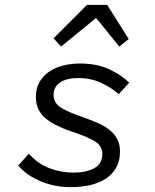

<svg xmlns="http://www.w3.org/2000/svg" viewBox="-20 -760 640 792"><path d="M270 12Q207 12 148.5 -12Q90 -36 55 -77L99 -126Q135 -85 183 -66.5Q231 -48 284 -48Q335 -48 368.5 -66Q402 -84 402 -125Q402 -160 368.5 -179Q335 -198 274 -218Q198 -244 163 -276.5Q128 -309 128 -360Q128 -395 142.5 -421Q157 -447 182 -464Q207 -481 240 -489.5Q273 -498 310 -498Q380 -498 431 -474Q482 -450 513 -419L470 -372Q440 -398 398 -418Q356 -438 302 -438Q254 -438 227.5 -419.5Q201 -401 201 -369Q201 -335 231.5 -316Q262 -297 321 -277Q355 -265 383.5 -252.5Q412 -240 432 -224Q452 -208 463.5 -186.5Q475 -165 475 -135Q475 -96 459 -68Q443 -40 415 -22Q387 -4 350 4Q313 12 270 12ZM232 -568 201 -602 339 -740H422L511 -599L472 -568L378 -684H374Z"/></svg>

Font: Source Code Pro
Style: Italic
Weight: 400
Italic angle: -11°
Monospace: yes
Designer: Paul D. Hunt, Teo Tuominen
Foundry: Adobe Systems Incorporated
Version: Version 1.050;PS 1.000;hotconv 16.6.51;makeotf.lib2.5.65220